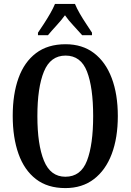

<svg xmlns="http://www.w3.org/2000/svg" viewBox="-20 -951 667 981"><path d="M314 10Q223 10 163.5 -36Q104 -82 74.5 -165Q45 -248 45 -359Q45 -470 74.5 -552Q104 -634 164 -679.5Q224 -725 315 -725Q401 -725 460.5 -679.5Q520 -634 551 -551.5Q582 -469 582 -358Q582 -247 551 -164.5Q520 -82 460 -36Q400 10 314 10ZM314 -48Q393 -48 424.5 -130Q456 -212 456 -358Q456 -504 424.5 -585.5Q393 -667 315 -667Q238 -667 204.5 -585.5Q171 -504 171 -358Q171 -212 204.5 -130Q238 -48 314 -48ZM174 -784Q187 -803 204 -829Q221 -855 236.5 -882Q252 -909 261 -931H363Q372 -909 387.5 -882Q403 -855 420.5 -829Q438 -803 450 -784V-771H400Q381 -793 355.5 -820Q330 -847 312 -873Q293 -847 268 -820Q243 -793 225 -771H174Z"/></svg>

Font: Noto Serif Tamil ExtraCondensed SemiBold
Style: Italic
Weight: 600
Width: 2
Italic angle: -12°
Designer: Indian Type Foundry, Tom Grace, and the Monotype Design Team
Foundry: Monotype Imaging Inc.
Version: Version 2.003; ttfautohint (v1.8.4.7-5d5b)